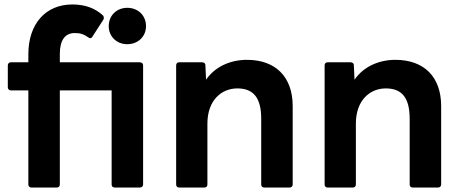

<svg xmlns="http://www.w3.org/2000/svg" viewBox="-20 -803 2065 860"><path d="M121 37H234C243 37 248 32 248 23V-398H480V23C480 32 485 37 494 37H606C615 37 621 32 621 23V-510C621 -519 615 -524 606 -524H248V-562C248 -624 272 -655 315 -655C339 -655 355 -650 375 -636C378 -633 381 -632 384 -632C388 -632 392 -634 394 -639L443 -715C445 -718 445 -720 445 -723C445 -727 444 -731 441 -734C405 -767 360 -783 304 -783C184 -783 107 -696 107 -560V-524H29C21 -524 15 -519 15 -510V-412C15 -404 21 -398 29 -398H107V23C107 32 113 37 121 37ZM467 -686C467 -639 503 -605 550 -605C598 -605 634 -639 634 -686C634 -734 598 -768 550 -768C503 -768 467 -734 467 -686Z M783 37H895C904 37 909 32 909 23V-249C909 -356 974 -407 1043 -407C1116 -407 1150 -364 1150 -271V23C1150 32 1155 37 1164 37H1277C1285 37 1291 32 1291 23V-328C1291 -457 1216 -535 1086 -535C1014 -535 944 -506 903 -446L900 -510C900 -520 893 -524 885 -524H783C774 -524 769 -519 769 -510V23C769 32 774 37 783 37Z M1448 37H1560C1569 37 1574 32 1574 23V-249C1574 -356 1639 -407 1708 -407C1781 -407 1815 -364 1815 -271V23C1815 32 1820 37 1829 37H1942C1950 37 1956 32 1956 23V-328C1956 -457 1881 -535 1751 -535C1679 -535 1609 -506 1568 -446L1565 -510C1565 -520 1558 -524 1550 -524H1448C1439 -524 1434 -519 1434 -510V23C1434 32 1439 37 1448 37Z"/></svg>

Font: LINE Seed JP_OTF Bold
Style: Regular
Weight: 700
Designer: LINE & Fontrix & Fontworks
Version: Version 1.009